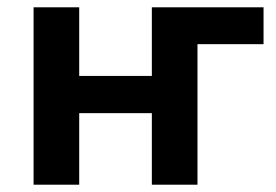

<svg xmlns="http://www.w3.org/2000/svg" viewBox="-20 -506 757 526"><path d="M72 0V-486H197V-298H396V-486H702V-385H521V0H396V-196H197V0Z"/></svg>

Font: Cantarell
Style: Bold
Weight: 700
Designer: Dave Crossland, Nikolaus Waxweiler, Florian Fecher, Jacques Le Bailly, Eben Sorkin, Alexei Vanyashin, Alexios Zavras, Em
Version: Version 0.303